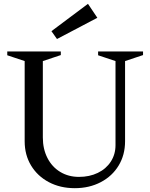

<svg xmlns="http://www.w3.org/2000/svg" viewBox="-20 -969 786 1004"><path d="M109 -230V-668L126 -644L18 -680V-700H298V-681L187 -644L204 -668V-250Q204 -190 228 -143Q252 -96 295 -70Q338 -44 393 -44Q448 -44 491.5 -65Q535 -86 559.5 -124Q584 -162 584 -210V-668L601 -644L493 -680V-700H728V-681L617 -644L634 -668V-230Q634 -159 600.5 -103.5Q567 -48 507 -16.5Q447 15 371 15Q295 15 235.5 -16.5Q176 -48 142.5 -103.5Q109 -159 109 -230ZM249 -806 440 -949 489 -876 278 -765Z"/></svg>

Font: Wittgenstein
Style: Regular
Weight: 400
Designer: Jörg Drees
Foundry: Jörg Drees
Version: Version 1.003;Glyphs 3.1.2 (3151)